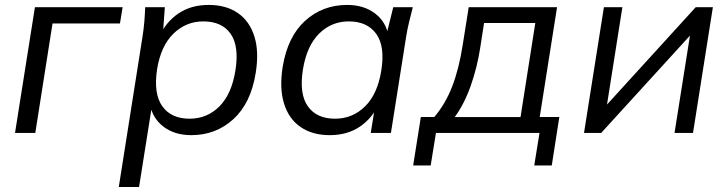

<svg xmlns="http://www.w3.org/2000/svg" viewBox="-20 -531 2908 767"><path d="M40 0 119.5 -502.3H469.9L459.2 -437.2H189.8L121 0Z M454.5 216 549.5 -385.9Q554 -414.2 556.5 -443.6Q559 -472.9 560 -502.3H638.5L629.9 -383.1H615.4Q642 -442.5 692.4 -476.9Q742.8 -511.3 813.6 -511.3Q883.6 -511.3 930.3 -478.9Q977 -446.5 996.2 -385.5Q1015.4 -324.6 1001.4 -239.1Q981.9 -118.1 911.9 -54.6Q842 8.9 744 8.9Q677.3 8.9 632.7 -25.2Q588.2 -59.4 578.1 -118.3H588.6L535.5 216ZM737.2 -56.8Q807.3 -56.8 856.3 -105.8Q905.3 -154.8 920.4 -249.1Q936 -346.6 901.2 -396.1Q866.4 -445.5 792.2 -445.5Q723 -445.5 672.8 -396.5Q622.5 -347.5 607.4 -253.8Q592.8 -156.2 628.4 -106.5Q664 -56.8 737.2 -56.8Z M1297.1 8.9Q1228.1 8.9 1180.9 -23.5Q1133.7 -55.9 1114.7 -117.1Q1095.7 -178.2 1109.2 -263.8Q1129.2 -384.7 1198.9 -448Q1268.7 -511.3 1366.7 -511.3Q1433.4 -511.3 1478.2 -477.3Q1523 -443.4 1532.5 -384.5L1521.4 -383.1L1551 -502.3H1629.1Q1621.7 -472.9 1614.4 -443.6Q1607.2 -414.2 1602.7 -385.9L1541.7 0H1461.1L1480.3 -119.7H1495.2Q1468.6 -59.9 1418.2 -25.5Q1367.8 8.9 1297.1 8.9ZM1318.4 -56.8Q1388.1 -56.8 1438.1 -105.8Q1488.1 -154.8 1503.2 -249.1Q1518.8 -346.6 1482.7 -396.1Q1446.7 -445.5 1373.5 -445.5Q1303.8 -445.5 1254.6 -396.5Q1205.4 -347.5 1190.2 -253.8Q1174.6 -156.2 1209.7 -106.5Q1244.7 -56.8 1318.4 -56.8Z M1630.5 130 1661.2 -63.7H1715Q1759.3 -115.5 1786.6 -186.1Q1813.8 -256.8 1828.8 -353.6L1852.4 -502.3H2205.3L2136.1 -63.7H2214.4L2184.2 130H2114.2L2135.2 0H1721.5L1700.5 130ZM1796.5 -63.3H2059.4L2118.4 -439.1H1913.7L1898.5 -341Q1886.4 -261.8 1860.4 -188.2Q1834.4 -114.7 1796.5 -63.3Z M2313 0 2392.5 -502.3H2466.3L2398.8 -74.8L2371.1 -76.3L2759.3 -502.3H2827.8L2748.4 0H2674.6L2742.5 -428.1L2770.7 -426.5L2381.6 0Z"/></svg>

Font: Mulish ExtraLight
Style: Italic
Weight: 200
Italic angle: -9°
Designer: Vernon Adams
Foundry: Vernon Adams
Version: Version 3.603